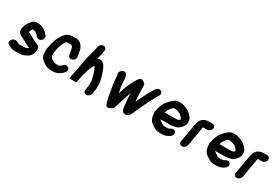

<svg xmlns="http://www.w3.org/2000/svg" viewBox="71 -1804 4277 2950"><g transform="rotate(30 2209.0 -329.0)"><path d="M509 -382C509 -402 501 -417 486 -427C472 -444 463 -457 443 -469C439 -472 437 -474 435 -476C406 -501 362 -522 303 -522H291C244 -522 208 -496 186 -463C169 -436 148 -411 139 -376C135 -362 128 -341 125 -324C118 -282 141 -244 168 -229C189 -215 214 -203 238 -192C252 -186 265 -177 277 -171L294 -162C307 -155 317 -150 329 -144L345 -137C352 -134 362 -129 372 -126L371 -119C369 -117 367 -115 363 -114C354 -108 340 -101 329 -98L309 -96C304 -95 299 -95 294 -95H219C216 -96 214 -96 212 -96L199 -100C185 -108 168 -114 152 -120C117 -132 80 -107 67 -81C48 -44 68 -12 93 -3C111 2 125 13 143 17L160 23C177 27 191 28 212 28H274C283 28 291 27 300 26C328 24 342 21 369 11C431 -14 487 -51 496 -131C506 -188 483 -226 442 -239C434 -242 421 -246 414 -250L398 -257C387 -263 379 -266 368 -272L333 -291C325 -296 318 -300 309 -304L285 -316C274 -322 262 -328 251 -334C254 -350 258 -363 264 -375L280 -399C282 -398 285 -398 288 -398C299 -396 307 -395 318 -393C338 -389 347 -372 363 -363C378 -352 388 -333 403 -323C442 -289 508 -330 509 -382Z M899 -116H898C896 -115 894 -115 891 -115H861C858 -115 856 -115 853 -116L840 -118L830 -120L817 -124C802 -132 794 -136 780 -146L759 -162C739 -180 735 -218 742 -259L750 -308C760 -348 769 -391 787 -423C798 -444 810 -463 823 -482C827 -485 830 -487 833 -489H835C842 -490 848 -490 854 -490H899C903 -490 907 -490 910 -489C911 -489 913 -489 914 -488C933 -480 936 -466 944 -449L947 -439C948 -430 950 -421 952 -412C954 -399 959 -388 959 -375C960 -370 962 -365 961 -360L965 -339C968 -323 976 -311 990 -303C1038 -277 1097 -328 1089 -378L1085 -399C1082 -425 1074 -449 1071 -475C1068 -506 1049 -534 1036 -557C1015 -589 977 -613 921 -613H876C805 -613 763 -587 727 -543C691 -496 660 -438 643 -368C636 -341 628 -313 623 -283L618 -258C612 -225 614 -191 616 -166C621 -121 640 -81 673 -59C685 -49 706 -34 719 -27L733 -19C751 -9 773 0 797 4L817 6C825 7 833 8 840 8H870C888 8 905 5 920 0C921 -1 923 -1 925 -1C936 -3 949 -8 963 -15C992 -30 1016 -48 1037 -72L1044 -81C1070 -112 1064 -149 1042 -166C1015 -186 974 -174 954 -149C947 -142 941 -134 933 -129L922 -122C916 -122 905 -118 899 -116Z M1278 -663 1266 -596C1258 -565 1246 -531 1239 -500C1237 -491 1234 -480 1230 -467C1220 -435 1213 -399 1207 -363L1176 -188C1170 -152 1159 -114 1153 -80L1144 -28C1144 -25 1164 -25 1206 -28C1246 -25 1267 -25 1267 -28L1269 -40C1274 -67 1282 -106 1290 -134C1305 -194 1330 -291 1354 -342C1362 -358 1374 -376 1386 -386C1388 -382 1391 -377 1393 -372C1406 -351 1415 -322 1425 -298C1437 -265 1451 -206 1458 -169L1460 -157V-135C1461 -113 1461 -89 1457 -64L1446 0C1440 34 1462 62 1496 62C1530 62 1563 34 1569 0L1580 -64C1586 -100 1584 -145 1584 -182C1584 -202 1580 -214 1577 -232C1575 -250 1557 -315 1551 -331C1546 -349 1539 -365 1533 -383C1526 -404 1517 -423 1507 -442C1490 -473 1474 -501 1434 -512C1409 -519 1387 -512 1364 -504C1375 -542 1386 -577 1393 -618L1401 -663C1407 -696 1384 -725 1351 -725C1318 -725 1284 -696 1278 -663Z M1760 -501C1751 -485 1749 -469 1754 -454L1758 -442C1760 -430 1760 -422 1761 -410C1766 -357 1768 -298 1779 -250C1787 -210 1791 -152 1800 -114C1805 -93 1810 -60 1816 -42C1824 -21 1827 7 1837 25C1841 52 1859 70 1880 67C1906 63 1957 40 1965 22C1979 -6 1985 -35 1997 -69C2019 -146 2045 -222 2071 -296C2072 -284 2073 -272 2074 -261C2077 -181 2089 -109 2098 -36C2104 -2 2128 30 2176 22C2228 13 2247 -28 2267 -77C2290 -137 2320 -198 2347 -254C2381 -329 2419 -398 2458 -463C2471 -484 2488 -506 2482 -534C2477 -560 2450 -583 2409 -569C2387 -561 2377 -548 2364 -530C2326 -462 2294 -413 2259 -341C2238 -294 2224 -268 2204 -224C2198 -283 2193 -346 2192 -408C2191 -448 2193 -495 2186 -526L2178 -536C2168 -548 2149 -562 2131 -568C2092 -581 2064 -540 2048 -513C2005 -442 1970 -369 1941 -280C1930 -250 1923 -230 1915 -202C1911 -231 1907 -272 1900 -297C1897 -316 1892 -354 1890 -374C1885 -415 1890 -457 1878 -493L1874 -506C1870 -521 1860 -532 1845 -538C1809 -552 1774 -527 1760 -501Z M2676 -306C2684 -332 2692 -356 2707 -375C2723 -394 2743 -424 2766 -435H2779C2783 -435 2787 -435 2791 -434L2812 -432C2815 -431 2817 -431 2819 -431C2829 -427 2839 -423 2850 -419L2865 -413C2874 -409 2886 -406 2892 -398C2898 -393 2904 -387 2908 -382L2926 -366C2933 -358 2939 -349 2941 -335V-334C2939 -332 2937 -330 2934 -326C2922 -309 2886 -306 2860 -306ZM2543 -267C2535 -252 2531 -233 2538 -214C2543 -141 2561 -91 2611 -57C2650 -32 2683 3 2751 3C2760 4 2767 4 2772 4H2814C2861 4 2893 -15 2924 -33C2943 -43 2956 -56 2964 -76C2978 -113 2958 -142 2929 -148C2899 -154 2873 -134 2851 -121H2847C2842 -120 2839 -119 2836 -119H2794C2791 -119 2785 -119 2778 -120C2773 -120 2768 -120 2763 -121L2752 -124C2741 -130 2733 -136 2723 -143C2706 -155 2696 -158 2683 -170L2676 -179C2675 -180 2673 -182 2673 -183H2838C2877 -183 2908 -190 2939 -199C2975 -209 3004 -231 3027 -260C3050 -287 3069 -319 3066 -362C3065 -402 3046 -436 3022 -458C3017 -464 3012 -470 3006 -475C2992 -490 2971 -509 2952 -517L2936 -525C2928 -529 2919 -532 2910 -535C2881 -548 2844 -558 2802 -558H2783C2769 -558 2755 -555 2740 -549C2687 -529 2651 -483 2615 -441C2579 -397 2555 -337 2543 -267Z M3237 -50 3294 -376C3296 -390 3297 -391 3301 -401H3303C3306 -402 3309 -402 3311 -403H3373C3406 -403 3440 -431 3446 -464C3452 -497 3428 -526 3395 -526H3333C3311 -526 3282 -519 3264 -512C3212 -491 3183 -444 3171 -376L3114 -50C3108 -16 3130 12 3164 12C3198 12 3231 -16 3237 -50Z M3647 -306C3655 -332 3663 -356 3678 -375C3694 -394 3714 -424 3737 -435H3750C3754 -435 3758 -435 3762 -434L3783 -432C3786 -431 3788 -431 3790 -431C3800 -427 3810 -423 3821 -419L3836 -413C3845 -409 3857 -406 3863 -398C3869 -393 3875 -387 3879 -382L3897 -366C3904 -358 3910 -349 3912 -335V-334C3910 -332 3908 -330 3905 -326C3893 -309 3857 -306 3831 -306ZM3514 -267C3506 -252 3502 -233 3509 -214C3514 -141 3532 -91 3582 -57C3621 -32 3654 3 3722 3C3731 4 3738 4 3743 4H3785C3832 4 3864 -15 3895 -33C3914 -43 3927 -56 3935 -76C3949 -113 3929 -142 3900 -148C3870 -154 3844 -134 3822 -121H3818C3813 -120 3810 -119 3807 -119H3765C3762 -119 3756 -119 3749 -120C3744 -120 3739 -120 3734 -121L3723 -124C3712 -130 3704 -136 3694 -143C3677 -155 3667 -158 3654 -170L3647 -179C3646 -180 3644 -182 3644 -183H3809C3848 -183 3879 -190 3910 -199C3946 -209 3975 -231 3998 -260C4021 -287 4040 -319 4037 -362C4036 -402 4017 -436 3993 -458C3988 -464 3983 -470 3977 -475C3963 -490 3942 -509 3923 -517L3907 -525C3899 -529 3890 -532 3881 -535C3852 -548 3815 -558 3773 -558H3754C3740 -558 3726 -555 3711 -549C3658 -529 3622 -483 3586 -441C3550 -397 3526 -337 3514 -267Z M4208 -50 4265 -376C4267 -390 4268 -391 4272 -401H4274C4277 -402 4280 -402 4282 -403H4344C4377 -403 4411 -431 4417 -464C4423 -497 4399 -526 4366 -526H4304C4282 -526 4253 -519 4235 -512C4183 -491 4154 -444 4142 -376L4085 -50C4079 -16 4101 12 4135 12C4169 12 4202 -16 4208 -50Z"/></g></svg>

Font: Blanket
Style: BdObl
Weight: 700
Foundry: Cannot Into Space Fonts
Version: Version 0.9